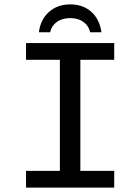

<svg xmlns="http://www.w3.org/2000/svg" viewBox="-20 -855 640 875"><path d="M98.6 -658.7H500.5V-582.5H346.2V-76.2H500.5V0H98.6V-76.2H252.9V-582.5H98.6ZM299.8 -835Q357.9 -835 395.8 -801.5Q433.6 -768.1 442.4 -708H391.1Q383.8 -738.3 359.9 -755.4Q335.9 -772.5 299.8 -772.5Q262.7 -772.5 238.5 -754.6Q214.4 -736.8 208.5 -708H157.2Q164.6 -766.1 203.1 -800.5Q241.7 -835 299.8 -835Z"/></svg>

Font: Courier New
Style: Regular
Weight: 400
Designer: Steve Matteson
Foundry: Ascender Corporation
Version: Version 2.00.3